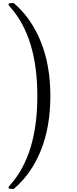

<svg xmlns="http://www.w3.org/2000/svg" viewBox="-20 -870 498 1239"><path d="M305 -251Q305 -52 244 100Q183 252 69 349H56Q43 349 39 347Q35 345 35 338Q37 333 47 322Q221 126 221 -250Q221 -627 47 -823Q37 -834 35 -839Q35 -847 39 -848.5Q43 -850 56 -850H69Q182 -753 243.5 -600.5Q305 -448 305 -251Z"/></svg>

Font: MathJax_Size1
Style: Regular
Weight: 400
Version: Version 1.1